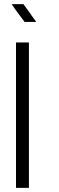

<svg xmlns="http://www.w3.org/2000/svg" viewBox="-20 -918 287 936"><path d="M121 -711V-2H58V-711ZM94 -898Q102 -887 109.5 -877Q117 -867 124 -857Q131 -847 140 -834Q149 -821 157 -811H100Q85 -831 67.5 -854.5Q50 -878 37 -898Z"/></svg>

Font: Fundamental  Brigade Scvhlank
Style: Regular
Weight: 100
Designer: Peter Wiegel, original typeface by Arno Drescher 1935
Foundry: Peter Wiegel
Version: Version 0.000 2012 initial release